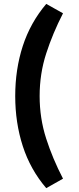

<svg xmlns="http://www.w3.org/2000/svg" viewBox="-20 -849 401 979"><path d="M301.3 -781.2Q249 -679.7 215.6 -576.4Q182.1 -473.1 182.1 -359.4Q182.1 -246.1 215.3 -142.8Q248.5 -39.6 301.3 62L215.8 110.4Q134.8 15.6 96.2 -103.8Q57.6 -223.1 57.6 -359.4Q57.6 -495.6 96.2 -614.5Q134.8 -733.4 215.8 -829.1Z"/></svg>

Font: Pinar DS1 Bold
Style: Regular
Weight: 700
Designer: Amin Abedi
Version: Version 3.000